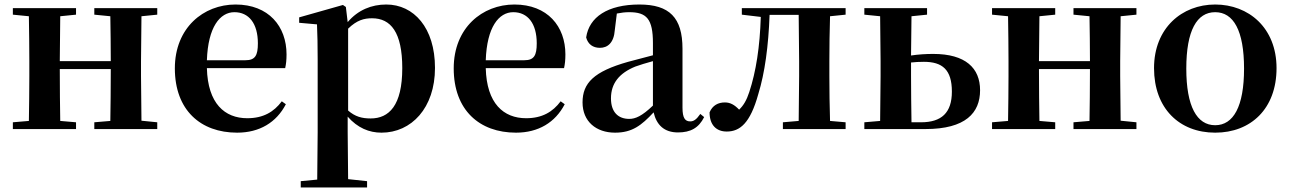

<svg xmlns="http://www.w3.org/2000/svg" viewBox="-20 -572 5718 851"><path d="M398 -507 469 -500C470 -445 471 -363 471 -301H245L247 -500L317 -507V-536H37V-507L108 -500C109 -442 110 -357 110 -301V-235C110 -179 109 -94 108 -36L37 -30V0H317V-30L247 -36C246 -94 245 -182 245 -266H471C471 -182 470 -94 469 -36L398 -30V0H677V-30L607 -37L605 -235V-301L607 -500L677 -507V-536H398Z M1031 16C1130 16 1205 -29 1247 -110L1229 -123C1194 -76 1147 -48 1076 -48C976 -48 901 -113 897 -270H1244C1248 -288 1250 -306 1250 -331C1250 -455 1171 -552 1024 -552C882 -552 755 -449 755 -269C755 -84 869 16 1031 16ZM897 -305C902 -452 955 -518 1019 -518C1083 -518 1123 -468 1123 -380C1123 -326 1111 -305 1068 -305Z M1671 16C1803 16 1908 -93 1908 -271C1908 -449 1814 -552 1692 -552C1627 -552 1567 -528 1521 -474L1513 -541L1500 -550L1306 -495V-471L1385 -464C1387 -415 1388 -375 1388 -309V14L1386 224L1313 231V259H1607V231L1523 222L1521 13V-55C1565 -5 1616 16 1671 16ZM1523 -445C1562 -483 1594 -491 1629 -491C1712 -491 1763 -429 1763 -270C1763 -104 1704 -47 1623 -47C1584 -47 1554 -55 1523 -82Z M2267 16C2366 16 2441 -29 2483 -110L2465 -123C2430 -76 2383 -48 2312 -48C2212 -48 2137 -113 2133 -270H2480C2484 -288 2486 -306 2486 -331C2486 -455 2407 -552 2260 -552C2118 -552 1991 -449 1991 -269C1991 -84 2105 16 2267 16ZM2133 -305C2138 -452 2191 -518 2255 -518C2319 -518 2359 -468 2359 -380C2359 -326 2347 -305 2304 -305Z M2985 15C3041 15 3077 -5 3101 -53L3084 -67C3066 -41 3054 -34 3039 -34C3017 -34 3005 -48 3005 -95V-356C3005 -494 2947 -552 2814 -552C2673 -552 2591 -496 2578 -406C2586 -376 2608 -360 2639 -360C2673 -360 2701 -382 2705 -439L2714 -512C2734 -516 2751 -518 2769 -518C2846 -518 2874 -488 2874 -381V-327L2764 -298C2612 -255 2562 -204 2562 -118C2562 -34 2622 16 2706 16C2782 16 2823 -16 2877 -74C2890 -18 2924 15 2985 15ZM2874 -104C2825 -57 2796 -45 2769 -45C2720 -45 2688 -75 2688 -136C2688 -203 2725 -248 2796 -277C2816 -284 2844 -293 2874 -301Z M3519 0H3728V-30L3659 -36C3657 -94 3656 -179 3656 -235V-301C3656 -357 3657 -442 3659 -500L3728 -507V-536H3268V-507L3352 -497C3348 -365 3331 -255 3301 -164C3289 -127 3275 -104 3256 -86C3236 -107 3217 -118 3193 -118C3163 -118 3138 -105 3125 -74C3125 -18 3155 11 3201 11C3259 11 3305 -25 3341 -155C3370 -249 3386 -368 3391 -506H3520L3522 -301V-235L3520 -36L3450 -30V0Z M3811 0H4082C4260 0 4324 -72 4324 -172C4324 -270 4260 -333 4116 -333C4085 -333 4051 -331 4018 -326L4020 -500L4089 -507V-536H3811V-507L3881 -500L3883 -301V-235L3881 -36L3811 -30ZM4018 -295C4036 -297 4055 -298 4075 -298C4157 -298 4199 -263 4199 -166C4199 -72 4153 -30 4062 -30H4020C4019 -87 4018 -177 4018 -235Z M4738 -507 4809 -500C4810 -445 4811 -363 4811 -301H4585L4587 -500L4657 -507V-536H4377V-507L4448 -500C4449 -442 4450 -357 4450 -301V-235C4450 -179 4449 -94 4448 -36L4377 -30V0H4657V-30L4587 -36C4586 -94 4585 -182 4585 -266H4811C4811 -182 4810 -94 4809 -36L4738 -30V0H5017V-30L4947 -37L4945 -235V-301L4947 -500L5017 -507V-536H4738Z M5366 16C5524 16 5638 -90 5638 -270C5638 -449 5514 -552 5366 -552C5219 -552 5095 -448 5095 -270C5095 -92 5207 16 5366 16ZM5366 -17C5285 -17 5238 -100 5238 -268C5238 -437 5285 -518 5366 -518C5447 -518 5494 -437 5494 -268C5494 -100 5447 -17 5366 -17Z"/></svg>

Font: Noto Serif SC
Style: Bold
Weight: 700
Designer: Ryoko NISHIZUKA 西塚涼子 (kana & ideographs); Frank Grießhammer (Latin, Greek & Cyrillic); Wenlong ZHANG 张文龙 (bopomofo); San
Foundry: Adobe
Version: Version 2.001;hotconv 1.1.0;makeotfexe 2.6.0